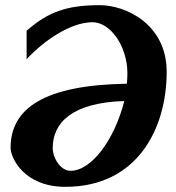

<svg xmlns="http://www.w3.org/2000/svg" viewBox="-20 -707 683 743"><path d="M625 -429C625 -614 466 -687 366 -687C237 -687 165 -660 83 -588V-478C151 -551 254 -621 338 -621C406 -621 473 -530 473 -423C473 -409 472 -396 471 -383C150 -378 21 -287 21 -135C21 -96 73 16 233 16C512 16 625 -210 625 -429ZM461 -316C423 -166 334 -46 253 -46C214 -46 184 -96 184 -134C184 -233 260 -310 461 -316Z"/></svg>

Font: Veleka
Style: Bold Italic
Weight: 700
Italic angle: -12°
Designer: Stefan Peev, Context Ltd, 2016; SIL International, 1997-2014.
Foundry: Stefan Peev, Context Ltd, 2016
Version: Version 5.000